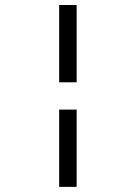

<svg xmlns="http://www.w3.org/2000/svg" viewBox="-20 -600 540 762"><path d="M284.2 -580.1V-273.4H214.8V-580.1ZM284.2 -165V141.6H214.8V-165Z"/></svg>

Font: BabelStone Pseudographica Colour
Style: Regular
Weight: 400
Designer: Andrew West
Foundry: BabelStone
Version: Version 16.0.0